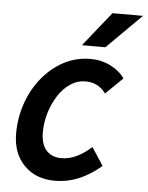

<svg xmlns="http://www.w3.org/2000/svg" viewBox="-53 -779 642 833"><g transform="rotate(5 268.0 -362.0)"><path d="M32 -179Q32 -248 54 -311Q76 -374 116 -423Q156 -472 209.5 -500.5Q263 -529 327 -529Q373 -529 413 -509Q453 -489 475 -457L401 -385Q369 -430 313 -430Q277 -430 246.5 -409.5Q216 -389 194 -354.5Q172 -320 159.5 -278.5Q147 -237 147 -194Q147 -142 171 -115.5Q195 -89 237 -89Q271 -89 304.5 -105.5Q338 -122 367 -149L418 -71Q371 -31 321.5 -10Q272 11 216 11Q133 11 82.5 -41Q32 -93 32 -179ZM283 -585 403 -735H536L385 -585Z"/></g></svg>

Font: Radio Canada Medium
Style: Italic
Weight: 500
Italic angle: -12°
Designer: Charles Daoud, Etienne Aubert Bonn, Alexandre Saumier Demers, Jacques Le Bailly
Foundry: Radio-Canada
Version: Version 2.104; ttfautohint (v1.8.4.7-5d5b);gftools[0.9.28.de